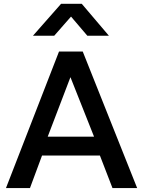

<svg xmlns="http://www.w3.org/2000/svg" viewBox="-20 -964 734 984"><path d="M10.5 0 282.5 -700H404L683 0H556.5L492 -167H195.5L133.5 0ZM224.5 -263.5H462L341 -568.5ZM149 -781 293 -944.5H399L538 -781H427.5L344 -879L258 -781Z"/></svg>

Font: Geologica Thin Cursive
Style: Regular
Weight: 400
Version: Version 1.010;gftools[0.9.28]